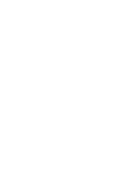

<svg xmlns="http://www.w3.org/2000/svg" viewBox="-20 -670 440 640"><path d="M300 -50Q300 -50 300 -50Q300 -50 300 -50Q300 -50 300 -50Q300 -50 300 -50Q300 -50 300 -50Q300 -50 300 -50Q300 -50 300 -50Q300 -50 300 -50Q300 -50 300 -50Q300 -50 300 -50Q300 -50 300 -50Q300 -50 300 -50ZM300 -150Q300 -150 300 -150Q300 -150 300 -150Q300 -150 300 -150Q300 -150 300 -150Q300 -150 300 -150Q300 -150 300 -150Q300 -150 300 -150Q300 -150 300 -150Q300 -150 300 -150Q300 -150 300 -150Q300 -150 300 -150Q300 -150 300 -150ZM300 -250Q300 -250 300 -250Q300 -250 300 -250Q300 -250 300 -250Q300 -250 300 -250Q300 -250 300 -250Q300 -250 300 -250Q300 -250 300 -250Q300 -250 300 -250Q300 -250 300 -250Q300 -250 300 -250Q300 -250 300 -250Q300 -250 300 -250ZM300 -350Q300 -350 300 -350Q300 -350 300 -350Q300 -350 300 -350Q300 -350 300 -350Q300 -350 300 -350Q300 -350 300 -350Q300 -350 300 -350Q300 -350 300 -350Q300 -350 300 -350Q300 -350 300 -350Q300 -350 300 -350Q300 -350 300 -350ZM100 -350Q100 -350 100 -350Q100 -350 100 -350Q100 -350 100 -350Q100 -350 100 -350Q100 -350 100 -350Q100 -350 100 -350Q100 -350 100 -350Q100 -350 100 -350Q100 -350 100 -350Q100 -350 100 -350Q100 -350 100 -350Q100 -350 100 -350ZM100 -250Q100 -250 100 -250Q100 -250 100 -250Q100 -250 100 -250Q100 -250 100 -250Q100 -250 100 -250Q100 -250 100 -250Q100 -250 100 -250Q100 -250 100 -250Q100 -250 100 -250Q100 -250 100 -250Q100 -250 100 -250Q100 -250 100 -250ZM100 -150Q100 -150 100 -150Q100 -150 100 -150Q100 -150 100 -150Q100 -150 100 -150Q100 -150 100 -150Q100 -150 100 -150Q100 -150 100 -150Q100 -150 100 -150Q100 -150 100 -150Q100 -150 100 -150Q100 -150 100 -150Q100 -150 100 -150ZM200 -50Q200 -50 200 -50Q200 -50 200 -50Q200 -50 200 -50Q200 -50 200 -50Q200 -50 200 -50Q200 -50 200 -50Q200 -50 200 -50Q200 -50 200 -50Q200 -50 200 -50Q200 -50 200 -50Q200 -50 200 -50Q200 -50 200 -50ZM200 -650Q200 -650 200 -650Q200 -650 200 -650Q200 -650 200 -650Q200 -650 200 -650Q200 -650 200 -650Q200 -650 200 -650Q200 -650 200 -650Q200 -650 200 -650Q200 -650 200 -650Q200 -650 200 -650Q200 -650 200 -650Q200 -650 200 -650ZM100 -550Q100 -550 100 -550Q100 -550 100 -550Q100 -550 100 -550Q100 -550 100 -550Q100 -550 100 -550Q100 -550 100 -550Q100 -550 100 -550Q100 -550 100 -550Q100 -550 100 -550Q100 -550 100 -550Q100 -550 100 -550Q100 -550 100 -550ZM300 -550Q300 -550 300 -550Q300 -550 300 -550Q300 -550 300 -550Q300 -550 300 -550Q300 -550 300 -550Q300 -550 300 -550Q300 -550 300 -550Q300 -550 300 -550Q300 -550 300 -550Q300 -550 300 -550Q300 -550 300 -550Q300 -550 300 -550Z"/></svg>

Font: TINY 5x3
Style: Regular
Weight: 400
Designer: Jack Halten Fahnestock
Foundry: Velvetyne Type Foundry
Version: Version 1.002